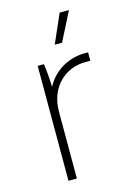

<svg xmlns="http://www.w3.org/2000/svg" viewBox="-111 -779 587 839"><g transform="rotate(-15 182.0 -360.0)"><path d="M221 -590 287 -720H245L188 -590ZM92 0H130V-303C130 -414 207 -482 297 -482C302 -482 315 -482 320 -482V-520H305C230 -520 162 -479 129 -415C128 -455 124 -496 120 -520H92Z"/></g></svg>

Font: Fixel Text ExtraLight
Style: Regular
Weight: 200
Width: 4
Designer: AlfaBravo + MacPaw
Foundry: Kyrylo Tkachov, Marchela Mozhyna, Serhii Makarenko, Maria Weinstein, Zakhar Kryvoshyya
Version: Version 1.211